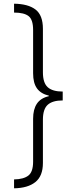

<svg xmlns="http://www.w3.org/2000/svg" viewBox="-20 -852 397 1038"><path d="M319 -309Q264 -309 238 -285.5Q212 -262 212 -205V29Q212 100 171 132.5Q130 165 56 166V118Q108 117 133.5 97Q159 77 159 22V-210Q159 -261 179.5 -291.5Q200 -322 244 -332V-335Q201 -345 180 -374Q159 -403 159 -456V-690Q159 -746 134.5 -765Q110 -784 56 -784V-832Q132 -831 172 -800.5Q212 -770 212 -696V-461Q212 -404 238 -380.5Q264 -357 319 -357Z"/></svg>

Font: Noto Sans Gurmukhi UI SemiCondensed Light
Style: Regular
Weight: 300
Width: 4
Designer: Jelle Bosma - Monotype Design Team
Foundry: Monotype Imaging Inc.
Version: Version 2.004; ttfautohint (v1.8.4.7-5d5b)